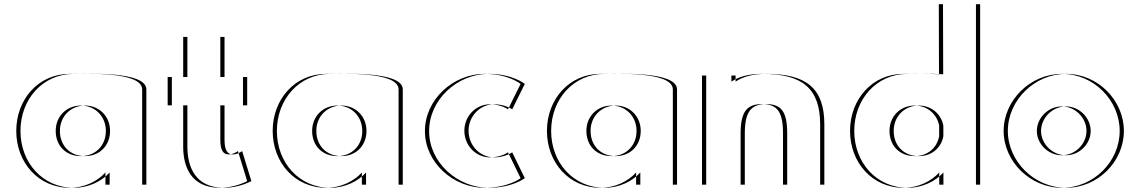

<svg xmlns="http://www.w3.org/2000/svg" viewBox="-20 -880 5427 915"><path d="M265.5 -256C265.5 -327 318.5 -377 385.5 -377C451.5 -377 504.5 -327 504.5 -256C504.5 -186 454.5 -136 385.5 -136C313.5 -136 265.5 -186 265.5 -256ZM677.5 -454V0H502.5V-58C464.5 -16 402.5 15 332.5 15C182.5 15 77.5 -106 77.5 -256C77.5 -406 182.5 -528 332.5 -528C401.5 -528 677 -541 677.5 -454ZM245.5 -256C245.5 -186 293.5 -136 365.5 -136C434.5 -136 484.5 -186 484.5 -256C484.5 -327 431.5 -377 365.5 -377C298.5 -377 245.5 -327 245.5 -256ZM657.5 -454C657 -541 381.5 -528 312.5 -528C162.5 -528 57.5 -406 57.5 -256C57.5 -106 162.5 15 312.5 15C382.5 15 444.5 -16 482.5 -58V0H657.5Z M873 -513V-704H1050V-513H1158V-378H1050V-215C1050 -167 1062 -144 1090 -144C1113 -144 1134 -160 1134 -160L1178 -17C1178 -17 1121 15 1048 15C907 15 873 -90 873 -181V-378H799V-513ZM853 -513H779V-378H853V-181C853 -90 887 15 1028 15C1101 15 1158 -17 1158 -17L1114 -160C1114 -160 1093 -144 1070 -144C1042 -144 1030 -167 1030 -215V-378H1138V-513H1030V-704H853Z M1487.5 -256C1487.5 -327 1540.5 -377 1607.5 -377C1673.5 -377 1726.5 -327 1726.5 -256C1726.5 -186 1676.5 -136 1607.5 -136C1535.5 -136 1487.5 -186 1487.5 -256ZM1899.5 -454V0H1724.5V-58C1686.5 -16 1624.5 15 1554.5 15C1404.5 15 1299.5 -106 1299.5 -256C1299.5 -406 1404.5 -528 1554.5 -528C1623.5 -528 1899 -541 1899.5 -454ZM1467.5 -256C1467.5 -186 1515.5 -136 1587.5 -136C1656.5 -136 1706.5 -186 1706.5 -256C1706.5 -327 1653.5 -377 1587.5 -377C1520.5 -377 1467.5 -327 1467.5 -256ZM1879.5 -454C1879 -541 1603.5 -528 1534.5 -528C1384.5 -528 1279.5 -406 1279.5 -256C1279.5 -106 1384.5 15 1534.5 15C1604.5 15 1666.5 -16 1704.5 -58V0H1879.5Z M2481 -31C2481 -31 2423 15 2309 15C2161 15 2025 -105 2025 -255C2025 -406 2160 -528 2309 -528C2423 -528 2481 -480 2481 -480L2421 -359C2421 -359 2388 -383 2335 -383C2268 -383 2213 -327 2213 -257C2213 -186 2268 -130 2335 -130C2388 -130 2421 -154 2421 -154ZM2461 -31 2401 -154C2401 -154 2368 -130 2315 -130C2248 -130 2193 -186 2193 -257C2193 -327 2248 -383 2315 -383C2368 -383 2401 -359 2401 -359L2461 -480C2461 -480 2403 -528 2289 -528C2140 -528 2005 -406 2005 -255C2005 -105 2141 15 2289 15C2403 15 2461 -31 2461 -31Z M2794.5 -256C2794.5 -327 2847.5 -377 2914.5 -377C2980.5 -377 3033.5 -327 3033.5 -256C3033.5 -186 2983.5 -136 2914.5 -136C2842.5 -136 2794.5 -186 2794.5 -256ZM3206.5 -454V0H3031.5V-58C2993.5 -16 2931.5 15 2861.5 15C2711.5 15 2606.5 -106 2606.5 -256C2606.5 -406 2711.5 -528 2861.5 -528C2930.5 -528 3206 -541 3206.5 -454ZM2774.5 -256C2774.5 -186 2822.5 -136 2894.5 -136C2963.5 -136 3013.5 -186 3013.5 -256C3013.5 -327 2960.5 -377 2894.5 -377C2827.5 -377 2774.5 -327 2774.5 -256ZM3186.5 -454C3186 -541 2910.5 -528 2841.5 -528C2691.5 -528 2586.5 -406 2586.5 -256C2586.5 -106 2691.5 15 2841.5 15C2911.5 15 2973.5 -16 3011.5 -58V0H3186.5Z M3529.5 0H3345.5V-520H3485.5V-491C3519.5 -514 3566.5 -528 3631.5 -528C3823.5 -528 3908.5 -459 3908.5 -287V0H3731.5V-244C3731.5 -345 3705.5 -384 3631.5 -384C3557.5 -384 3529.5 -345 3529.5 -244ZM3509.5 0V-244C3509.5 -345 3537.5 -384 3611.5 -384C3685.5 -384 3711.5 -345 3711.5 -244V0H3888.5V-287C3888.5 -459 3803.5 -528 3611.5 -528C3546.5 -528 3499.5 -514 3465.5 -491V-520H3325.5V0Z M4239 -256C4239 -327 4292 -377 4359 -377C4416.8 -377 4464.6 -338.7 4475.6 -281.6L4475.7 -230.9C4465.3 -174.3 4419.4 -136 4359 -136C4287 -136 4239 -186 4239 -256ZM4651 0H4476V-58C4438 -16 4376 15 4306 15C4156 15 4051 -106 4051 -256C4051 -406 4156 -528 4306 -528C4336.2 -528 4406 -530.5 4474.9 -526L4474 -860H4651ZM4219 -256C4219 -186 4267 -136 4339 -136C4399.4 -136 4445.3 -174.3 4455.7 -230.9L4455.6 -281.6C4444.6 -338.7 4396.8 -377 4339 -377C4272 -377 4219 -327 4219 -256ZM4631 0V-860H4454L4454.9 -526C4386 -530.5 4316.2 -528 4286 -528C4136 -528 4031 -406 4031 -256C4031 -106 4136 15 4286 15C4356 15 4418 -16 4456 -58V0Z M4941.2 -256C4941.2 -317.8 4995.4 -372.9 5060 -372.9C5124.6 -372.9 5177.8 -317.8 5177.8 -256C5177.8 -194.3 5124.6 -140.1 5060 -140.1C4995.4 -140.1 4941.2 -194.3 4941.2 -256ZM4783 -256C4783 -401 4909 -528 5061 -528C5213 -528 5336 -401 5336 -256C5336 -111 5213 15 5061 15C4909 15 4783 -111 4783 -256ZM4921.2 -256C4921.2 -194.3 4975.4 -140.1 5040 -140.1C5104.6 -140.1 5157.8 -194.3 5157.8 -256C5157.8 -317.8 5104.6 -372.9 5040 -372.9C4975.4 -372.9 4921.2 -317.8 4921.2 -256ZM4763 -256C4763 -111 4889 15 5041 15C5193 15 5316 -111 5316 -256C5316 -401 5193 -528 5041 -528C4889 -528 4763 -401 4763 -256Z"/></svg>

Font: Hussar Plate
Style: Regular
Weight: 700
Foundry: Cannot Into Space Fonts
Version: Version 0.798247